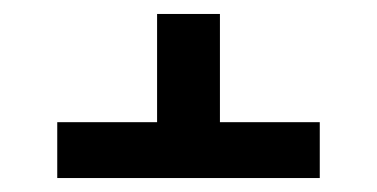

<svg xmlns="http://www.w3.org/2000/svg" viewBox="-20 -555 540 275"><path d="M438 -300H62V-380H205V-535H295V-380H438Z"/></svg>

Font: Iosevka Bendy Medium
Style: Regular
Weight: 500
Monospace: yes
Designer: Belleve Invis
Foundry: Belleve Invis
Version: Version 30.1.2